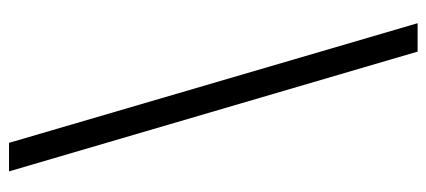

<svg xmlns="http://www.w3.org/2000/svg" viewBox="-284 -542 959 432"><g transform="rotate(90 196.0 -326.5)"><path d="M32.7 -786.1H96.6L366.1 133.2H301.9Z"/></g></svg>

Font: Khand Variable Light
Style: Regular
Weight: 300
Designer: Satya Rajpurohit
Foundry: Indian Type Foundry
Version: Version 3.000